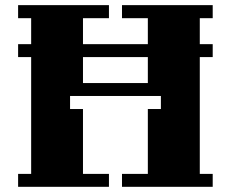

<svg xmlns="http://www.w3.org/2000/svg" viewBox="-20 -720 890 740"><path d="M750 -549.8H799.8V-500H750V-49.8H799.8V0H450.2V-49.8H549.8V-299.8H600.1V-350.1H250V-299.8H299.8V-49.8H399.9V0H49.8V-49.8H100.1V-500H49.8V-549.8H100.1V-649.9H49.8V-700.2H399.9V-649.9H299.8V-549.8H549.8V-649.9H450.2V-700.2H799.8V-649.9H750ZM549.8 -500H299.8V-399.9H549.8Z"/></svg>

Font: Redaction 50
Style: Bold
Weight: 700
Designer: Jeremy Mickel / Forest Young
Foundry: MCKL
Version: Version 2.001;hotconv 1.0.113;makeotfexe 2.5.65598 DEVELOPME